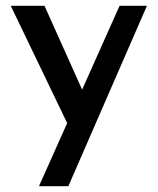

<svg xmlns="http://www.w3.org/2000/svg" viewBox="-20 -439 542 660"><path d="M114 201 391 -419H485L215 201ZM220 3 17 -419H133L299 -49Z"/></svg>

Font: Josefin Sans Thin Medium
Style: Regular
Weight: 500
Version: Version 2.000